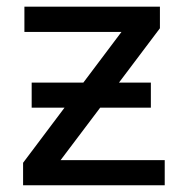

<svg xmlns="http://www.w3.org/2000/svg" viewBox="-20 -548 545 568"><path d="M52.2 -453.6V-528.3H453.1V-464.4L332 -303.7H426.3V-229.5H276.4L159.2 -74.2H467.3V0H48.3V-66.4L170.9 -229.5H73.7V-303.7H226.6L339.4 -453.6Z"/></svg>

Font: Roboto21382017
Style: Regular
Weight: 400
Designer: Christian Robertson
Foundry: Google
Version: Version 2.138; 2017